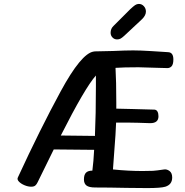

<svg xmlns="http://www.w3.org/2000/svg" viewBox="-20 -953 943 979"><path d="M858 -48Q858 -12 823 -1Q800 6 731 6L626 5Q534 3 466 3Q434 3 421 -7Q408 -17 408 -38Q408 -62 418.5 -72.5Q429 -83 451 -83Q457 -129 460 -189L254 -191Q208 -99 172 -24Q167 -13 160 -7Q153 -1 139 -1Q123 -1 105 -8.5Q87 -16 76.5 -27Q66 -38 71 -48Q184 -293 289 -486.5Q394 -680 457 -690Q459 -691 464 -691L556 -693Q621 -696 659 -696Q694 -696 751 -692.5Q808 -689 837 -687Q864 -686 864 -650Q864 -623 853.5 -613.5Q843 -604 828 -606L789 -607Q702 -610 686 -610Q609 -610 569 -607Q573 -539 573 -429V-399Q635 -397 659 -397Q752 -395 768 -394Q778 -393 783 -384Q788 -375 788 -360Q788 -325 746 -325L684 -327L628 -328H572Q571 -285 561 -158L556 -89Q636 -81 706 -81Q743 -81 760 -82Q777 -83 817 -89Q831 -91 844.5 -81Q858 -71 858 -48ZM464 -260Q469 -369 469 -512V-568Q413 -505 290 -262ZM544 -786Q544 -807 559 -821L644 -906Q660 -921 669 -927Q678 -933 688 -933Q703 -933 713.5 -921.5Q724 -910 724 -894Q724 -875 705 -856L613 -770Q602 -760 594.5 -756Q587 -752 577 -752Q563 -752 553.5 -762Q544 -772 544 -786Z"/></svg>

Font: Mali Medium
Style: Regular
Weight: 500
Version: Version 1.000; ttfautohint (v1.6)